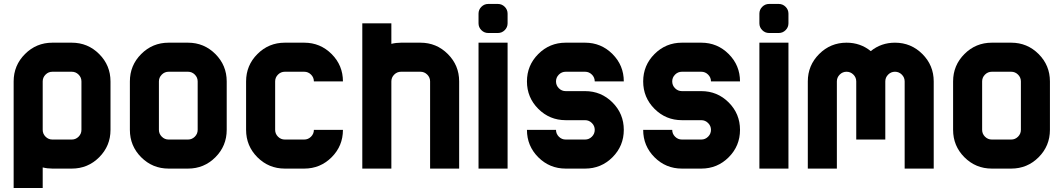

<svg xmlns="http://www.w3.org/2000/svg" viewBox="-20 -850 5362 968"><path d="M195.3 -195.3Q195.3 -175.3 209.7 -160.9Q224.1 -146.5 244.1 -146.5H341.8Q361.8 -146.5 376.2 -160.9Q390.6 -175.3 390.6 -195.3V-439.5Q390.6 -459.5 376.2 -473.9Q361.8 -488.3 341.8 -488.3H244.1Q224.1 -488.3 209.7 -473.9Q195.3 -459.5 195.3 -439.5ZM48.8 97.7V-439.5Q48.8 -520.5 106 -577.6Q163.1 -634.8 244.1 -634.8H341.8Q422.9 -634.8 480 -577.6Q537.1 -520.5 537.1 -439.5V-194.8Q537.1 -114.3 480 -57.1Q422.9 0 341.8 0H244.1Q218.8 0 195.3 -5.9V97.7Z M927.7 -488.3H830.1Q810.1 -488.3 795.7 -473.9Q781.2 -459.5 781.2 -439.5V-195.3Q781.2 -175.3 795.7 -160.9Q810.1 -146.5 830.1 -146.5H927.7Q947.8 -146.5 962.2 -160.9Q976.6 -175.3 976.6 -195.3V-439.5Q976.6 -459.5 962.2 -473.9Q947.8 -488.3 927.7 -488.3ZM830.1 -634.8H927.7Q1008.8 -634.8 1065.9 -577.6Q1123 -520.5 1123 -439.5V-195.3Q1123 -114.3 1065.9 -57.1Q1008.8 0 927.7 0H830.1Q749 0 691.9 -57.1Q634.8 -114.3 634.8 -195.3V-439.5Q634.8 -520.5 691.9 -577.6Q749 -634.8 830.1 -634.8Z M1513.7 -634.8Q1594.7 -634.8 1651.9 -577.6Q1709 -520.5 1709 -439.5H1562.5Q1562.5 -459.5 1548.1 -473.9Q1533.7 -488.3 1513.7 -488.3H1416Q1396 -488.3 1381.6 -473.9Q1367.2 -459.5 1367.2 -439.5V-195.3Q1367.2 -175.3 1381.6 -160.9Q1396 -146.5 1416 -146.5H1513.7Q1533.7 -146.5 1548.1 -160.9Q1562.5 -175.3 1562.5 -195.3H1709Q1709 -114.3 1651.9 -57.1Q1594.7 0 1513.7 0H1416Q1335 0 1277.8 -57.1Q1220.7 -114.3 1220.7 -195.3V-439.5Q1220.7 -520.5 1277.8 -577.6Q1335 -634.8 1416 -634.8Z M1806.6 -732.4H1953.1V-628.9Q1976.6 -634.8 2002 -634.8H2099.6Q2180.7 -634.8 2237.8 -577.6Q2294.9 -520.5 2294.9 -439.9V0H2148.4V-439.5Q2148.4 -459.5 2134 -473.9Q2119.6 -488.3 2099.6 -488.3H2002Q1981.9 -488.3 1967.5 -473.9Q1953.1 -459.5 1953.1 -439.5V0H1806.6Z M2539.1 0H2392.6V-634.8H2539.1ZM2392.6 -781.2Q2392.6 -801.3 2407 -815.7Q2421.4 -830.1 2441.4 -830.1H2490.2Q2510.3 -830.1 2524.7 -815.7Q2539.1 -801.3 2539.1 -781.2V-732.4Q2539.1 -712.4 2524.7 -698Q2510.3 -683.6 2490.2 -683.6H2441.4Q2421.4 -683.6 2407 -698Q2392.6 -712.4 2392.6 -732.4Z M2929.7 -634.8Q3010.7 -634.8 3067.9 -577.6Q3125 -520.5 3125 -439.5H2978.5Q2978.5 -459.5 2964.1 -473.9Q2949.7 -488.3 2929.7 -488.3H2832Q2812 -488.3 2797.6 -473.9Q2783.2 -459.5 2783.2 -439.5Q2783.2 -419.4 2797.6 -405Q2812 -390.6 2832 -390.6H2929.7Q3010.7 -390.6 3067.9 -333.5Q3125 -276.4 3125 -195.3Q3125 -114.3 3067.9 -57.1Q3010.7 0 2929.7 0H2832Q2751 0 2693.8 -57.1Q2636.7 -114.3 2636.7 -195.3H2783.2Q2783.2 -175.3 2797.6 -160.9Q2812 -146.5 2832 -146.5H2929.7Q2949.7 -146.5 2964.1 -160.9Q2978.5 -175.3 2978.5 -195.3Q2978.5 -215.3 2964.1 -229.7Q2949.7 -244.1 2929.7 -244.1H2832Q2751 -244.1 2693.8 -301.3Q2636.7 -358.4 2636.7 -439.5Q2636.7 -520.5 2693.8 -577.6Q2751 -634.8 2832 -634.8Z M3515.6 -634.8Q3596.7 -634.8 3653.8 -577.6Q3710.9 -520.5 3710.9 -439.5H3564.5Q3564.5 -459.5 3550 -473.9Q3535.6 -488.3 3515.6 -488.3H3418Q3397.9 -488.3 3383.5 -473.9Q3369.1 -459.5 3369.1 -439.5Q3369.1 -419.4 3383.5 -405Q3397.9 -390.6 3418 -390.6H3515.6Q3596.7 -390.6 3653.8 -333.5Q3710.9 -276.4 3710.9 -195.3Q3710.9 -114.3 3653.8 -57.1Q3596.7 0 3515.6 0H3418Q3336.9 0 3279.8 -57.1Q3222.7 -114.3 3222.7 -195.3H3369.1Q3369.1 -175.3 3383.5 -160.9Q3397.9 -146.5 3418 -146.5H3515.6Q3535.6 -146.5 3550 -160.9Q3564.5 -175.3 3564.5 -195.3Q3564.5 -215.3 3550 -229.7Q3535.6 -244.1 3515.6 -244.1H3418Q3336.9 -244.1 3279.8 -301.3Q3222.7 -358.4 3222.7 -439.5Q3222.7 -520.5 3279.8 -577.6Q3336.9 -634.8 3418 -634.8Z M3955.1 0H3808.6V-634.8H3955.1ZM3808.6 -781.2Q3808.6 -801.3 3823 -815.7Q3837.4 -830.1 3857.4 -830.1H3906.2Q3926.3 -830.1 3940.7 -815.7Q3955.1 -801.3 3955.1 -781.2V-732.4Q3955.1 -712.4 3940.7 -698Q3926.3 -683.6 3906.2 -683.6H3857.4Q3837.4 -683.6 3823 -698Q3808.6 -712.4 3808.6 -732.4Z M4199.2 -439.5V0H4052.7V-439.5Q4052.7 -520.5 4109.9 -577.6Q4167 -634.8 4248 -634.8Q4317.9 -634.8 4370.1 -592.3Q4422.4 -634.8 4492.2 -634.8Q4573.2 -634.8 4630.4 -577.6Q4687.5 -520.5 4687.5 -439.5V0H4541V-439.5Q4541 -459.5 4526.6 -473.9Q4512.2 -488.3 4492.2 -488.3Q4472.2 -488.3 4457.8 -473.9Q4443.4 -459.5 4443.4 -439.5V-146.5H4296.9V-439.5Q4296.9 -459.5 4282.5 -473.9Q4268.1 -488.3 4248 -488.3Q4228 -488.3 4213.6 -473.9Q4199.2 -459.5 4199.2 -439.5Z M5078.1 -488.3H4980.5Q4960.4 -488.3 4946 -473.9Q4931.6 -459.5 4931.6 -439.5V-195.3Q4931.6 -175.3 4946 -160.9Q4960.4 -146.5 4980.5 -146.5H5078.1Q5098.1 -146.5 5112.5 -160.9Q5127 -175.3 5127 -195.3V-439.5Q5127 -459.5 5112.5 -473.9Q5098.1 -488.3 5078.1 -488.3ZM4980.5 -634.8H5078.1Q5159.2 -634.8 5216.3 -577.6Q5273.4 -520.5 5273.4 -439.5V-195.3Q5273.4 -114.3 5216.3 -57.1Q5159.2 0 5078.1 0H4980.5Q4899.4 0 4842.3 -57.1Q4785.2 -114.3 4785.2 -195.3V-439.5Q4785.2 -520.5 4842.3 -577.6Q4899.4 -634.8 4980.5 -634.8Z"/></svg>

Font: Audex
Style: Regular
Weight: 400
Designer: GGBotNet
Foundry: GGBotNet
Version: 1.00